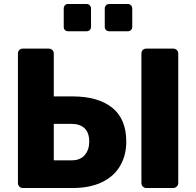

<svg xmlns="http://www.w3.org/2000/svg" viewBox="-20 -944 984 964"><path d="M95 0Q84 0 77 -7.5Q70 -15 70 -25V-675Q70 -686 77 -693Q84 -700 95 -700H224Q235 -700 242.5 -693Q250 -686 250 -675V-460H344Q472 -460 543 -403.5Q614 -347 614 -233Q614 -164 583 -111Q552 -58 491.5 -29Q431 0 344 0ZM250 -139H340Q383 -139 405.5 -165.5Q428 -192 428 -233Q428 -278 404.5 -300Q381 -322 340 -322H250ZM715 0Q704 0 697 -7.5Q690 -15 690 -25V-675Q690 -686 697 -693Q704 -700 715 -700H849Q860 -700 867.5 -693Q875 -686 875 -675V-25Q875 -15 867.5 -7.5Q860 0 849 0ZM529 -787Q519 -787 512.5 -793Q506 -799 506 -810V-901Q506 -911 512.5 -917.5Q519 -924 529 -924H621Q631 -924 637.5 -917.5Q644 -911 644 -901V-810Q644 -799 637.5 -793Q631 -787 621 -787ZM322 -787Q312 -787 306 -793Q300 -799 300 -810V-901Q300 -911 306 -917.5Q312 -924 322 -924H414Q424 -924 430.5 -917.5Q437 -911 437 -901V-810Q437 -799 430.5 -793Q424 -787 414 -787Z"/></svg>

Font: Rubik Light
Style: Bold
Weight: 700
Version: Version 2.104